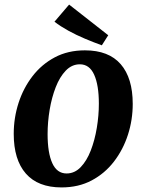

<svg xmlns="http://www.w3.org/2000/svg" viewBox="-20 -806 621 839"><path d="M249 13Q146 13 93 -47.5Q40 -108 40 -221Q40 -291 61 -356Q82 -421 122 -473Q162 -525 219.5 -555.5Q277 -586 351 -586Q455 -586 507.5 -525.5Q560 -465 560 -352Q560 -282 539 -217Q518 -152 478 -100Q438 -48 380.5 -17.5Q323 13 249 13ZM271 -48Q306 -48 332.5 -75.5Q359 -103 376.5 -148Q394 -193 403 -247Q412 -301 412 -353Q412 -434 391.5 -479.5Q371 -525 329 -525Q294 -525 267.5 -497.5Q241 -470 223.5 -425Q206 -380 197 -326.5Q188 -273 188 -220Q188 -138 208.5 -93Q229 -48 271 -48ZM453 -652 425 -608Q389 -621 351 -637Q313 -653 278.5 -672Q244 -691 218 -711L282 -786Z"/></svg>

Font: Rasa
Style: Italic
Weight: 400
Italic angle: -7.10001°
Designer: Anna Giedrys (Yrsa+Rasa design), David Brezina (Yrsa art-direction, Rasa art-direction, design)
Foundry: Rosetta Type Foundry
Version: Version 2.004